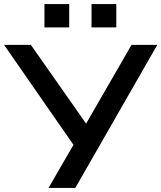

<svg xmlns="http://www.w3.org/2000/svg" viewBox="-27 -926 795 946"><path d="M212 0 347 -233V-195L-7 -705H125L400 -313H395L621 -705H748L344 0ZM424 -791V-906H546V-791ZM192 -791V-906H314V-791Z"/></svg>

Font: Nunito Sans 7pt SemiExpanded SemiBold
Style: Regular
Weight: 600
Width: 6
Designer: Vernon Adams
Foundry: Vernon Adams
Version: Version 3.101;gftools[0.9.27]